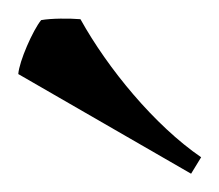

<svg xmlns="http://www.w3.org/2000/svg" viewBox="-20 -715 240 210"><path d="M189 -525 200 -543C149 -578 98 -640 68 -694C56 -695 36 -695 25 -693C16 -682 1 -648 0 -634Z"/></svg>

Font: Almendra
Style: Regular
Weight: 400
Designer: Ana Sanfelippo
Foundry: Ana Sanfelippo
Version: Version 1.003